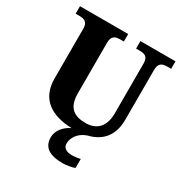

<svg xmlns="http://www.w3.org/2000/svg" viewBox="-214 -870 1198 1266"><g transform="rotate(30 385.0 -237.0)"><path d="M446 240C467 240 514 234 535 224V156C511 161 490 164 472 164C432 164 403 149 403 115C403 52 454 13 496 0H495C610 -27 660 -107 660 -215V-594C660 -649 689 -657 727 -657H754V-714H487V-657H513C551 -657 579 -649 579 -598V-217C579 -110 522 -65 444 -65C355 -65 302 -100 302 -210V-594C302 -649 331 -657 368 -657H394V-714H27V-657H53C90 -657 120 -649 120 -598V-218C120 -61 226 5 381 10C332 32 292 78 292 130C292 206 344 240 446 240Z"/></g></svg>

Font: Noto Serif Myanmar ExtraBold
Style: Regular
Weight: 800
Designer: Ben Mitchell and the Monotype Design Team
Foundry: Monotype Imaging Inc.
Version: Version 2.106